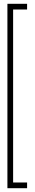

<svg xmlns="http://www.w3.org/2000/svg" viewBox="-20 -770 182 1010"><path d="M19 220V-750H122.5V-720H49V190H122.5V220Z"/></svg>

Font: Imbue 10pt Thin
Style: Regular
Weight: 100
Designer: Tyler Finck
Foundry: Etcetera Type Company
Version: Version 1.102; ttfautohint (v1.8.3)